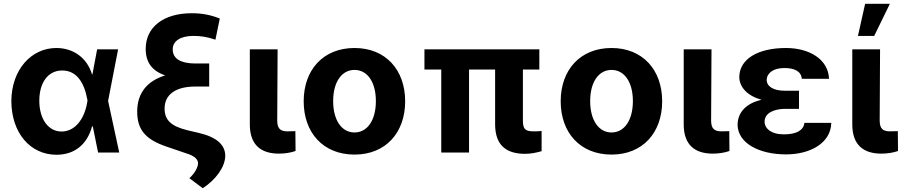

<svg xmlns="http://www.w3.org/2000/svg" viewBox="-20 -807 4777 1016"><path d="M278 12C376 12 442 -44 467 -138H471L499 0H611L552 -273L605 -546H494L469 -413H467C441 -501 368 -553 278 -553C146 -553 41 -439 40 -272C41 -104 139 11 278 12ZM188 -274C188 -367 232 -434 309 -434C384 -434 425 -373 442 -281L443 -275L441 -263C425 -171 373 -111 306 -111C235 -111 188 -178 188 -274Z M1120 -597 1143 -709C1093 -729 1046 -737 995 -737C845 -737 751 -664 751 -548C751 -478 784 -432 854 -408C757 -378 706 -313 706 -217C706 -122 748 -70 859 -32L967 5C1007 17 1028 35 1028 57C1028 78 1010 111 982 136L1053 189C1122 144 1171 77 1172 18C1172 -38 1130 -81 1031 -104L975 -117C883 -139 851 -173 851 -233C851 -308 912 -350 1016 -349H1087V-471H1011C936 -472 894 -496 894 -546C894 -590 935 -617 1004 -617C1042 -617 1076 -612 1120 -597Z M1302 -546V-146C1303 -41 1360 6 1456 6C1487 6 1519 1 1544 -8L1543 -113C1532 -113 1522 -112 1501 -112C1462 -112 1448 -128 1447 -167L1449 -546Z M1856 11C2021 11 2124 -105 2124 -271C2124 -437 2021 -553 1856 -553C1690 -553 1587 -437 1587 -271C1587 -105 1690 11 1856 11ZM1743 -272C1743 -373 1788 -437 1856 -437C1924 -437 1969 -373 1969 -272C1969 -171 1924 -106 1856 -106C1788 -106 1743 -171 1743 -272Z M2834 -546H2226V-439H2315V0H2462V-439H2600V-147C2601 -39 2658 7 2759 7C2789 7 2818 1 2846 -7V-114C2833 -112 2820 -112 2803 -112C2758 -112 2747 -125 2747 -170V-439H2834Z M3216 11C3381 11 3484 -105 3484 -271C3484 -437 3381 -553 3216 -553C3050 -553 2947 -437 2947 -271C2947 -105 3050 11 3216 11ZM3103 -272C3103 -373 3148 -437 3216 -437C3284 -437 3329 -373 3329 -272C3329 -171 3284 -106 3216 -106C3148 -106 3103 -171 3103 -272Z M3598 -546V-146C3599 -41 3656 6 3752 6C3783 6 3815 1 3840 -8L3839 -113C3828 -113 3818 -112 3797 -112C3758 -112 3744 -128 3743 -167L3745 -546Z M3883 -147C3884 -51 3994 10 4140 10C4262 10 4376 -46 4379 -157H4237C4232 -120 4199 -96 4128 -96C4060 -96 4026 -128 4026 -163C4026 -212 4081 -230 4131 -231H4208V-327H4131C4074 -327 4037 -349 4037 -385C4038 -417 4068 -447 4130 -447C4181 -447 4219 -432 4223 -390H4367C4363 -494 4262 -553 4139 -553C3996 -553 3893 -498 3892 -399C3893 -344 3937 -299 4010 -279C3931 -261 3884 -215 3883 -147Z M4490 -546V-146C4491 -41 4548 6 4644 6C4675 6 4707 1 4732 -8L4731 -113C4720 -113 4710 -112 4689 -112C4650 -112 4636 -128 4635 -167L4637 -546ZM4520 -617H4606L4689 -787H4558Z"/></svg>

Font: Wafeq
Style: Bold
Weight: 700
Designer: Rasmus Andersson & Azza Alameddine
Foundry: Google & TypeTogether
Version: Version 3.000;FEAKit 1.0